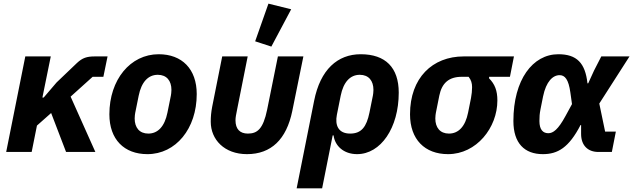

<svg xmlns="http://www.w3.org/2000/svg" viewBox="-20 -835 3479 1055"><path d="M343 0H504L368 -304L489 -413H548L571 -525H501C457 -525 433 -517 403 -489L291 -382L220 -299H213L259 -525H119L14 0H154L183 -145L261 -214Z M790 12C946 12 1061 -128 1061 -318C1061 -456 980 -537 852 -537C696 -537 581 -397 581 -207C581 -69 662 12 790 12ZM795 -101C746 -101 720 -134 720 -184C720 -197 722 -209 723 -215L742 -309C757 -384 794 -424 847 -424C896 -424 922 -391 922 -341C922 -328 920 -316 919 -310L900 -216C885 -141 848 -101 795 -101Z M1580 -784 1455 -815 1382 -608 1471 -579ZM1341 -525H1201L1146 -249C1140 -217 1138 -194 1138 -166C1138 -68 1213 12 1337 12C1470 12 1554 -69 1586 -225L1647 -525H1507L1448 -233C1426 -125 1393 -101 1342 -101C1298 -101 1274 -126 1274 -174C1274 -190 1277 -204 1284 -239Z M1610 200H1750L1808 -91H1813C1820 -34 1868 12 1942 12C2072 12 2171 -132 2171 -326C2171 -464 2098 -537 1962 -537C1835 -537 1740 -453 1706 -281ZM1904 -101C1838 -101 1820 -148 1831 -204L1852 -309C1867 -384 1904 -424 1957 -424C2006 -424 2032 -391 2032 -341C2032 -328 2030 -316 2029 -310L2010 -216C1994 -138 1966 -101 1904 -101Z M2782 -413 2804 -525H2528C2356 -525 2233 -407 2233 -207C2233 -69 2314 12 2442 12C2598 12 2713 -133 2713 -283C2713 -337 2699 -373 2667 -405L2668 -413ZM2555 -413C2569 -395 2574 -378 2574 -356C2574 -336 2572 -318 2568 -296L2552 -216C2537 -141 2500 -101 2447 -101C2398 -101 2372 -134 2372 -184C2372 -197 2374 -209 2375 -215L2394 -310C2408 -378 2446 -413 2517 -413Z M3364 -112H3305L3273 -266L3439 -525H3284L3244 -447L3212 -377H3208C3196 -489 3149 -537 3048 -537C2907 -537 2801 -397 2801 -170C2801 -48 2862 12 2963 12C3045 12 3106 -24 3170 -148H3173V-99C3173 -36 3210 0 3268 0H3342ZM2993 -103C2964 -103 2944 -122 2944 -170C2944 -194 2945 -209 2950 -235L2964 -305C2981 -388 3018 -422 3055 -422C3084 -422 3104 -399 3114 -327L3123 -263L3087 -197C3047 -123 3019 -103 2993 -103Z"/></svg>

Font: LVC Sans
Style: Bold Italic
Weight: 700
Italic angle: -11.31°
Designer: Mike Abbink, Paul van der Laan, Pieter van Rosmalen
Foundry: Bold Monday
Version: Version 3.0